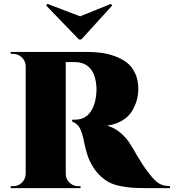

<svg xmlns="http://www.w3.org/2000/svg" viewBox="-20 -967 894 987"><path d="M398 -764 557 -939 550 -947 392 -883 224 -947 217 -939 386 -764ZM35 -700H426Q465 -700 500 -695.5Q535 -691 571 -678Q607 -665 633 -644.5Q659 -624 675 -589.5Q691 -555 691 -511Q691 -480 683 -451.5Q675 -423 658 -395Q641 -367 608.5 -347.5Q576 -328 531 -321Q570 -310 601.5 -282.5Q633 -255 653 -221Q654 -220 663.5 -203.5Q673 -187 683.5 -169Q694 -151 709.5 -127Q725 -103 738 -86Q761 -55 778 -39Q795 -23 812 -17Q829 -11 854 -10V0H729Q688 0 659.5 -2Q631 -4 598.5 -10.5Q566 -17 542.5 -29Q519 -41 496 -62.5Q473 -84 455 -114Q439 -141 429.5 -170Q420 -199 413.5 -231Q407 -263 403 -275Q394 -308 381 -322Q368 -336 351 -342V-352H367Q395 -352 416.5 -364.5Q438 -377 453.5 -405Q469 -433 474 -475Q477 -504 476 -516Q469 -648 362 -648H318V-73Q318 -47 337 -28.5Q356 -10 382 -10H394V0H35V-10H48Q74 -10 92.5 -28Q111 -46 112 -72V-627Q112 -644 103 -658.5Q94 -673 79.5 -681.5Q65 -690 48 -690H35Z"/></svg>

Font: Cinzel Decorative Black
Style: Regular
Weight: 900
Designer: Natanael Gama
Version: Version 1.001;PS 001.001;hotconv 1.0.56;makeotf.lib2.0.21325